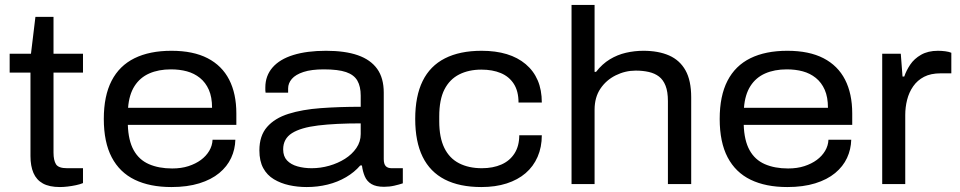

<svg xmlns="http://www.w3.org/2000/svg" viewBox="-20 -743 3875 775"><path d="M222 12Q179 12 153 -2.5Q127 -17 115 -45Q103 -73 103 -113V-450H19V-526H105L123 -675H196V-526H315V-450H196V-127Q196 -96 206 -80Q216 -64 251 -64H315V-4Q303 1 286.5 4.5Q270 8 253 10Q236 12 222 12Z M672 12Q585 12 524 -17.5Q463 -47 431 -108Q399 -169 399 -263Q399 -356 430.5 -417Q462 -478 523 -508Q584 -538 672 -538Q760 -538 818 -508Q876 -478 905 -421.5Q934 -365 934 -285V-239H496Q498 -176 519.5 -137Q541 -98 581 -80.5Q621 -63 675 -63Q712 -63 741 -72.5Q770 -82 791 -97.5Q812 -113 824.5 -134Q837 -155 838 -179H930Q929 -140 913 -105.5Q897 -71 865 -44.5Q833 -18 784.5 -3Q736 12 672 12ZM497 -308H836Q836 -351 823 -380.5Q810 -410 787 -428.5Q764 -447 734.5 -455Q705 -463 670 -463Q620 -463 582.5 -446.5Q545 -430 523 -395.5Q501 -361 497 -308Z M1218 12Q1181 12 1147 4.5Q1113 -3 1085.5 -19.5Q1058 -36 1042.5 -64.5Q1027 -93 1027 -136Q1027 -195 1058 -230.5Q1089 -266 1144.5 -283.5Q1200 -301 1274.5 -306.5Q1349 -312 1436 -312V-357Q1436 -394 1422.5 -417.5Q1409 -441 1377 -452Q1345 -463 1287 -463Q1237 -463 1205 -452.5Q1173 -442 1158 -424.5Q1143 -407 1143 -386V-369H1052Q1051 -374 1051 -378.5Q1051 -383 1051 -390Q1051 -437 1080 -470.5Q1109 -504 1164 -521Q1219 -538 1296 -538Q1373 -538 1424.5 -520Q1476 -502 1502.5 -465Q1529 -428 1529 -369V-101Q1529 -81 1537 -72.5Q1545 -64 1561 -64H1606V-3Q1591 2 1571.5 6.5Q1552 11 1530 11Q1498 11 1479.5 0Q1461 -11 1452.5 -31Q1444 -51 1441 -75H1434Q1411 -48 1377 -28Q1343 -8 1302.5 2Q1262 12 1218 12ZM1238 -64Q1274 -64 1309 -74Q1344 -84 1372.5 -102Q1401 -120 1418.5 -145.5Q1436 -171 1436 -202V-245Q1334 -245 1264 -236.5Q1194 -228 1158.5 -205.5Q1123 -183 1123 -140Q1123 -112 1138.5 -95.5Q1154 -79 1180.5 -71.5Q1207 -64 1238 -64Z M1923 12Q1835 12 1775.5 -18.5Q1716 -49 1686 -110Q1656 -171 1656 -263Q1656 -355 1686 -416Q1716 -477 1776 -507.5Q1836 -538 1924 -538Q1981 -538 2025.5 -524.5Q2070 -511 2102 -484Q2134 -457 2150.5 -418.5Q2167 -380 2167 -329H2073Q2073 -375 2054 -404.5Q2035 -434 2001.5 -448Q1968 -462 1923 -462Q1872 -462 1833.5 -442.5Q1795 -423 1774 -382Q1753 -341 1753 -273V-253Q1753 -188 1773.5 -146Q1794 -104 1833 -84Q1872 -64 1925 -64Q1970 -64 2004 -79Q2038 -94 2057 -124Q2076 -154 2076 -197H2167Q2167 -149 2150 -110Q2133 -71 2101.5 -44Q2070 -17 2025 -2.5Q1980 12 1923 12Z M2287 0V-723H2380V-453H2386Q2411 -485 2441.5 -503.5Q2472 -522 2506.5 -530Q2541 -538 2577 -538Q2638 -538 2681 -519Q2724 -500 2747 -459Q2770 -418 2770 -350V0H2676V-335Q2676 -373 2666.5 -397Q2657 -421 2640 -434Q2623 -447 2599 -452.5Q2575 -458 2546 -458Q2504 -458 2465.5 -439Q2427 -420 2403.5 -385Q2380 -350 2380 -300V0Z M3158 12Q3071 12 3010 -17.5Q2949 -47 2917 -108Q2885 -169 2885 -263Q2885 -356 2916.5 -417Q2948 -478 3009 -508Q3070 -538 3158 -538Q3246 -538 3304 -508Q3362 -478 3391 -421.5Q3420 -365 3420 -285V-239H2982Q2984 -176 3005.5 -137Q3027 -98 3067 -80.5Q3107 -63 3161 -63Q3198 -63 3227 -72.5Q3256 -82 3277 -97.5Q3298 -113 3310.5 -134Q3323 -155 3324 -179H3416Q3415 -140 3399 -105.5Q3383 -71 3351 -44.5Q3319 -18 3270.5 -3Q3222 12 3158 12ZM2983 -308H3322Q3322 -351 3309 -380.5Q3296 -410 3273 -428.5Q3250 -447 3220.5 -455Q3191 -463 3156 -463Q3106 -463 3068.5 -446.5Q3031 -430 3009 -395.5Q2987 -361 2983 -308Z M3541 0V-526H3616L3623 -434H3630Q3638 -458 3654 -482Q3670 -506 3698 -522Q3726 -538 3766 -538Q3781 -538 3796 -536Q3811 -534 3820 -530V-447H3777Q3737 -447 3710 -433Q3683 -419 3666 -394.5Q3649 -370 3641.5 -340Q3634 -310 3634 -279V0Z"/></svg>

Font: Archivo SemiExpanded
Style: Regular
Weight: 400
Width: 6
Designer: Hector Gatti
Foundry: Omnibus-Type
Version: Version 2.001